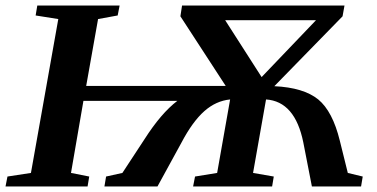

<svg xmlns="http://www.w3.org/2000/svg" viewBox="-27 -675 1365 695"><path d="M1280 0H1102L1071 -159Q1041 -308 936 -315L889 -49L964 -36L958 0H672L679 -36L759 -49L806 -315Q755 -310 713 -273Q670 -235 630 -159L543 0H351L357 -36L416 -49L496 -171Q556 -265 615 -310H275L230 -49L296 -36L290 0H-7L0 -36L85 -49L184 -606L102 -619L108 -655H406L399 -619L328 -606L285 -364H790L626 -616L632 -655H1220L1213 -616L966 -363Q1072 -358 1125 -315Q1177 -272 1203 -166L1232 -49L1286 -36ZM920 -396 1117 -602H788Z"/></svg>

Font: Libra Serif Modern
Style: Bold Italic
Weight: 700
Italic angle: -12°
Designer: Stefan Peev, Context Ltd
Foundry: Stefan Peev, Context Ltd
Version: Version 1.000